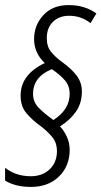

<svg xmlns="http://www.w3.org/2000/svg" viewBox="-31 -780 399 755"><path d="M99 -411Q99 -478 173 -508Q208 -484 225.5 -462.5Q243 -441 243 -411Q243 -349 179 -308Q140 -336 119.5 -358Q99 -380 99 -411ZM243 -191Q243 -218 232 -242Q221 -266 205 -283Q245 -308 268 -341.5Q291 -375 291 -420Q291 -455 271 -482Q251 -509 212 -537Q186 -556 169.5 -576.5Q153 -597 153 -630Q153 -671 177.5 -694.5Q202 -718 241 -718Q288 -718 325 -689L348 -727Q303 -760 239 -760Q176 -760 139.5 -720.5Q103 -681 103 -626Q103 -572 145 -532Q50 -487 50 -404Q50 -361 74 -333.5Q98 -306 129 -284Q159 -261 176 -239Q193 -217 193 -186Q193 -142 164.5 -114.5Q136 -87 90 -87Q32 -87 -11 -120V-70Q6 -59 31.5 -52Q57 -45 91 -45Q159 -45 201 -86Q243 -127 243 -191Z"/></svg>

Font: Noto Sans Display Condensed Light
Style: Italic
Weight: 300
Width: 3
Designer: Monotype Design team
Foundry: Monotype Imaging Inc.
Version: 1.000